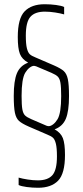

<svg xmlns="http://www.w3.org/2000/svg" viewBox="-20 -716 390 907"><path d="M68 158V123Q85 128 110.5 132Q136 136 159 136Q206 136 227.5 111.5Q249 87 249 23Q249 -17 244 -37Q239 -57 230.5 -65Q222 -73 204 -80L116 -118Q84 -132 70 -144.5Q56 -157 50.5 -183Q45 -209 45 -263Q45 -334 60 -370Q75 -406 113 -420Q84 -436 74 -461.5Q64 -487 64 -541Q64 -629 96.5 -662.5Q129 -696 191 -696Q218 -696 244.5 -692.5Q271 -689 283 -683V-648Q266 -653 240.5 -657Q215 -661 192 -661Q145 -661 123.5 -636.5Q102 -612 102 -548Q102 -508 107 -488Q112 -468 120.5 -460Q129 -452 147 -445L235 -407Q267 -393 281 -380.5Q295 -368 300.5 -342Q306 -316 306 -262Q306 -191 291 -155Q276 -119 238 -105Q267 -89 277 -63.5Q287 -38 287 16Q287 104 254.5 137.5Q222 171 160 171Q133 171 106.5 167.5Q80 164 68 158ZM128 -153 200 -122Q206 -120 210 -120Q220 -120 231.5 -129Q243 -138 252 -153Q269 -182 269 -262Q269 -305 265.5 -325Q262 -345 253 -354Q244 -363 223 -372L150 -403Q144 -405 141 -405Q131 -405 119.5 -396Q108 -387 99 -372Q82 -343 82 -263Q82 -220 85.5 -200Q89 -180 98 -171Q107 -162 128 -153Z"/></svg>

Font: Saira Ultra Condensed Thin
Style: Regular
Weight: 100
Width: 1
Designer: Hector Gatti with collaboration of the Omnibus-Type team
Foundry: Omnibus-Type
Version: Version 1.001; ttfautohint (v1.8)